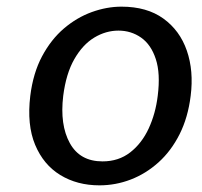

<svg xmlns="http://www.w3.org/2000/svg" viewBox="-20 -547 606 577"><path d="M279 10Q212 10 161.2 -21Q110.5 -52 85.5 -112Q60.5 -172 71 -259Q79.5 -327.5 106.5 -378Q133.5 -428.5 172.2 -461.5Q211 -494.5 256 -510.8Q301 -527 345 -527Q421.5 -527 471 -491.2Q520.5 -455.5 541.5 -394.8Q562.5 -334 553 -259Q545 -194 519.8 -143.8Q494.5 -93.5 456.5 -59.2Q418.5 -25 373 -7.5Q327.5 10 279 10ZM288 -62Q336.5 -62 371.2 -89Q406 -116 426.8 -160.8Q447.5 -205.5 454 -259Q462.5 -326 448.2 -369.5Q434 -413 404 -434Q374 -455 336 -455Q298 -455 263.2 -434Q228.5 -413 203.5 -369.5Q178.5 -326 170 -259Q159.5 -172 189.8 -117Q220 -62 288 -62Z"/></svg>

Font: Expletus Sans
Style: Italic
Weight: 400
Italic angle: -7°
Designer: Jasper de Waard
Foundry: Designtown
Version: Version 7.500